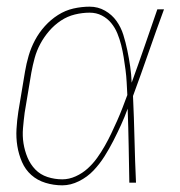

<svg xmlns="http://www.w3.org/2000/svg" viewBox="-20 -548 540 576"><path d="M167 8Q141 8 116.5 0.5Q92 -7 74 -23Q56 -39 46 -62Q36 -85 32 -110Q28 -135 29.5 -161Q31 -187 35 -213L55 -333Q59 -357 66 -381Q73 -405 85 -427.5Q97 -450 114.5 -469.5Q132 -489 154 -503Q176 -517 200.5 -522.5Q225 -528 249 -528Q274 -528 295 -516Q316 -504 329.5 -485Q343 -466 350 -443.5Q357 -421 362 -397Q367 -373 370.5 -349Q374 -325 375 -300Q395 -355 414 -410Q433 -465 452 -520H472Q448 -455 425.5 -390Q403 -325 379 -260Q382 -195 383.5 -130Q385 -65 388 0H368Q367 -55 366 -110.5Q365 -166 363 -222Q354 -197 343 -173Q332 -149 320 -125.5Q308 -102 293.5 -79Q279 -56 260.5 -36.5Q242 -17 217 -4.5Q192 8 167 8ZM167 -10Q187 -10 207 -19Q227 -28 243 -42.5Q259 -57 271.5 -74.5Q284 -92 294.5 -110.5Q305 -129 314 -148Q323 -167 331.5 -186Q340 -205 347.5 -224.5Q355 -244 362 -263Q361 -282 360 -301Q359 -320 356.5 -339Q354 -358 351 -376.5Q348 -395 343.5 -413Q339 -431 332 -448Q325 -465 313.5 -479Q302 -493 285.5 -501.5Q269 -510 249 -510Q227 -510 204.5 -504.5Q182 -499 162.5 -486Q143 -473 127.5 -455Q112 -437 101 -416.5Q90 -396 84 -374Q78 -352 74 -330L54 -210Q51 -187 49 -163.5Q47 -140 50.5 -118Q54 -96 62.5 -75.5Q71 -55 86 -39.5Q101 -24 122.5 -17Q144 -10 167 -10Z"/></svg>

Font: Iosevka Term Curly Th Obl
Style: Regular
Weight: 100
Italic angle: -9°
Designer: Belleve Invis
Foundry: Belleve Invis
Version: Version 32.3.0